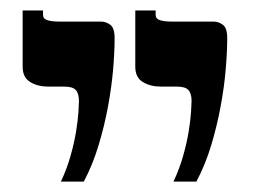

<svg xmlns="http://www.w3.org/2000/svg" viewBox="-20 -560 500 368"><path d="M96.7 -211.9Q108.4 -236.8 115.5 -262.2Q122.6 -287.6 126 -309.1Q129.4 -330.6 130.4 -346.2Q131.3 -361.8 131.3 -366.2Q131.3 -380.9 125.2 -387.5Q119.1 -394 103.5 -394H72.8Q52.2 -394 37.8 -402.8Q23.4 -411.6 23.4 -432.1V-540H62.5V-531.7Q62.5 -528.8 63.7 -526.4Q64.9 -523.9 68.6 -522.2Q72.3 -520.5 78.9 -519.5Q85.4 -518.6 96.2 -518.6H173.8Q183.1 -518.6 191.4 -512.5Q199.7 -506.3 199.7 -486.8Q199.7 -460.9 196.8 -426.8Q193.8 -392.6 187 -355.7Q180.2 -318.8 168.9 -281.5Q157.7 -244.1 140.6 -211.9ZM312.5 -211.9Q324.2 -236.8 331.3 -262.2Q338.4 -287.6 341.8 -309.1Q345.2 -330.6 346.2 -346.2Q347.2 -361.8 347.2 -366.2Q347.2 -380.9 341.1 -387.5Q335 -394 319.3 -394H288.6Q268.1 -394 253.7 -402.8Q239.3 -411.6 239.3 -432.1V-540H278.3V-531.7Q278.3 -528.8 279.5 -526.4Q280.8 -523.9 284.4 -522.2Q288.1 -520.5 294.7 -519.5Q301.3 -518.6 312 -518.6H389.6Q398.9 -518.6 407.2 -512.5Q415.5 -506.3 415.5 -486.8Q415.5 -460.9 412.6 -426.8Q409.7 -392.6 402.8 -355.7Q396 -318.8 384.8 -281.5Q373.5 -244.1 356.4 -211.9Z"/></svg>

Font: Arian AMU Serif
Style: Bold
Weight: 700
Designer: Ruben Hakobyan (Tarumian)
Foundry: Ruben Hakobyan (Tarumian)
Version: Version 1.002